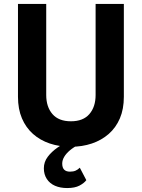

<svg xmlns="http://www.w3.org/2000/svg" viewBox="-20 -720 717 972"><path d="M384 129Q374 139 362.5 144Q351 149 334 149Q315 149 305 139Q295 129 295 108Q295 91 305 74Q315 57 334 41Q353 25 379 12L338 -13Q303 5 272 26.5Q241 48 221.5 74Q202 100 202 132Q202 163 217 186Q232 209 258.5 220.5Q285 232 320 232Q359 232 382.5 219.5Q406 207 417 192ZM71 -700V-230Q71 -168 91 -121Q111 -74 147 -42Q183 -10 232 6.5Q281 23 339 23Q396 23 445 6.5Q494 -10 530.5 -42Q567 -74 587 -121Q607 -168 607 -230V-700H464V-239Q464 -179 432.5 -142.5Q401 -106 339 -106Q277 -106 245.5 -142.5Q214 -179 214 -239V-700Z"/></svg>

Font: Jost SemiBold
Style: Regular
Weight: 600
Version: Version 3.710